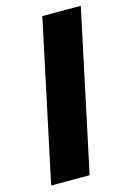

<svg xmlns="http://www.w3.org/2000/svg" viewBox="-109 -755 547 810"><g transform="rotate(-15 164.0 -350.0)"><path d="M11 0 160 -700H328L179 0Z"/></g></svg>

Font: Red Hat Text
Style: Bold Italic
Weight: 700
Italic angle: -12°
Designer: Pentagram / MCKL
Foundry: Pentagram / MCKL
Version: Version 1.003; Red Hat Text Bold Italic